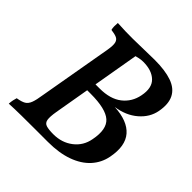

<svg xmlns="http://www.w3.org/2000/svg" viewBox="-179 -826 976 976"><g transform="rotate(45 309.0 -338.0)"><path d="M224 -138Q217 -97 220.5 -77.5Q224 -58 242 -52.5Q260 -47 293 -47Q354 -47 398 -81Q442 -115 452 -171Q469 -257 429.5 -292Q390 -327 282 -327H240L249 -378H295Q371 -378 415 -412.5Q459 -447 470 -504Q483 -568 450.5 -599.5Q418 -631 356 -631Q342 -631 327.5 -628Q313 -625 295 -620L311 -642ZM235 -676Q272 -676 312 -677.5Q352 -679 390 -679Q466 -679 514 -662Q562 -645 581 -607.5Q600 -570 589 -511Q579 -456 532.5 -416Q486 -376 416 -366Q512 -361 554 -312.5Q596 -264 578 -171Q568 -119 533 -80.5Q498 -42 439.5 -21Q381 0 301 0Q259 0 209.5 0Q160 0 111.5 0.5Q63 1 23 3Q24 -12 26.5 -24Q29 -36 32 -45Q63 -50 78 -59Q93 -68 101 -89Q109 -110 115 -151L184 -546Q190 -581 186 -598Q182 -615 167.5 -621.5Q153 -628 127 -631Q124 -642 124 -654Q124 -666 125 -679Q158 -677 183 -676.5Q208 -676 235 -676Z"/></g></svg>

Font: Vollkorn Medium
Style: Italic
Weight: 500
Italic angle: -11°
Designer: Friedrich Althausen
Foundry: Friedrich Althausen
Version: Version 5.000